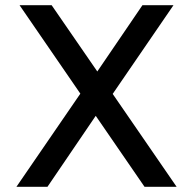

<svg xmlns="http://www.w3.org/2000/svg" viewBox="-20 -716 740 736"><path d="M534 0 347 -272 162 0H43L288 -357L55 -696H178L353 -442L526 -696H645L412 -356L657 0Z"/></svg>

Font: Amiko SemiBold
Style: Regular
Weight: 600
Designer: Pablo Impallari, Rodrigo Fuenzalida, Andres Torresi
Foundry: Impallari Type
Version: Version 1.001; ttfautohint (v1.3)